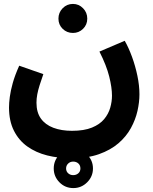

<svg xmlns="http://www.w3.org/2000/svg" viewBox="-20 -576 781 979"><path d="M354 383Q312 383 283 353.5Q254 324 254 283Q254 242 283 212.5Q312 183 354 183Q395 183 424.5 212.5Q454 242 454 283Q454 324 424.5 353.5Q395 383 354 383ZM353 317Q369 317 379.5 307.5Q390 298 390 283Q390 267 379.5 257.5Q369 248 353 248Q338 248 327.5 258Q317 268 317 283Q317 298 327.5 307.5Q338 317 353 317ZM26 -28Q26 -51 30 -82Q34 -113 45 -152.5Q56 -192 78 -241L201 -198Q190 -167 182 -141.5Q174 -116 170 -94.5Q166 -73 166 -52Q166 -3 188.5 28.5Q211 60 252 75.5Q293 91 347 91Q409 91 449 74.5Q489 58 511 31.5Q533 5 542 -26.5Q551 -58 551 -88Q551 -129 537 -185.5Q523 -242 487 -313L616 -368Q636 -333 653 -286.5Q670 -240 680.5 -190Q691 -140 691 -95Q691 -55 681 -10.5Q671 34 647.5 77Q624 120 584 154.5Q544 189 485 210Q426 231 344 231Q278 231 220.5 216.5Q163 202 119.5 171Q76 140 51 90.5Q26 41 26 -28ZM352 -408Q321 -408 299.5 -429Q278 -450 278 -481Q278 -512 299.5 -534Q321 -556 352 -556Q382 -556 403.5 -534Q425 -512 425 -481Q425 -450 403.5 -429Q382 -408 352 -408Z"/></svg>

Font: Noto Sans
Style: Bold
Weight: 700
Designer: Monotype Design Team
Foundry: Monotype Imaging Inc.
Version: Version 2.000;GOOG;noto-source:20170915:90ef993387c0; ttfaut